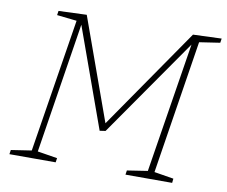

<svg xmlns="http://www.w3.org/2000/svg" viewBox="-77 -788 1042 883"><g transform="rotate(10 444.5 -346.5)"><path d="M886 -673 780 -657 791 -667 690 -26 684 -36 782 -20 780 0H562L565 -20L669 -36L659 -26L759 -653L763 -650L437 -182L410 -178L239 -653L244 -654L145 -26L140 -36L239 -20L236 0H20L23 -20L128 -36L117 -26L219 -666L225 -657L125 -668L128 -688L259 -693L433 -209H425L756 -688L889 -693Z"/></g></svg>

Font: Bitter Thin ExtraLight
Style: Italic
Weight: 250
Italic angle: -9°
Version: Version 2.002